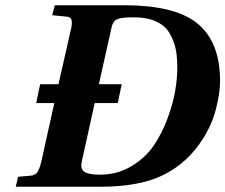

<svg xmlns="http://www.w3.org/2000/svg" viewBox="-20 -712 859 732"><path d="M40 0 49 -38 94 -42Q114 -43 122.5 -55.5Q131 -68 138 -98L187 -319H118L133 -391H203L249 -594Q256 -621 253 -634.5Q250 -648 230 -649L179 -654L189 -692H464Q644 -690 727 -627Q819 -557 819 -403Q819 -360 804 -299Q789 -238 753 -182Q697 -93 606 -46.5Q515 0 361 0ZM292 -97Q285 -67 302.5 -56.5Q320 -46 360 -46Q426 -46 479.5 -77.5Q533 -109 565 -155.5Q597 -202 618.5 -260Q640 -318 648 -366Q656 -414 656 -454Q656 -494 650 -524.5Q644 -555 627 -584.5Q610 -614 575.5 -630Q541 -646 490 -646Q442 -646 426 -638.5Q410 -631 405 -606L357 -391H444L429 -319H341Z"/></svg>

Font: Lingua Franca
Style: Bold Italic
Weight: 700
Italic angle: -13°
Version: Version 1.19